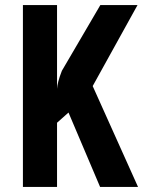

<svg xmlns="http://www.w3.org/2000/svg" viewBox="-20 -734 562 754"><path d="M522 0 344 -396 520 -714H374L223 -456C210 -423 205 -401 204 -385V-714H70V0H204V-252L249 -292L373 0Z"/></svg>

Font: Noto Sans Malayalam ExtraCondensed
Style: Bold
Weight: 700
Width: 2
Designer: Jelle Bosma - Monotype Design Team
Foundry: Monotype Imaging Inc.
Version: Version 2.104